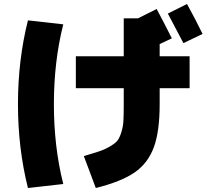

<svg xmlns="http://www.w3.org/2000/svg" viewBox="-20 -872 1040 962"><path d="M995 -702 899 -656Q845 -760 821 -804L917 -852Q963 -768 995 -702ZM297 -750Q250 -564 250 -350Q250 -136 297 50L120 70Q70 -129 70 -350Q70 -571 120 -770ZM930 -590V-430H780V-350Q780 -213 750.5 -133.5Q721 -54 654.5 -8Q588 38 460 70L400 -90Q451 -105 479 -114.5Q507 -124 533 -139.5Q559 -155 569.5 -169Q580 -183 588.5 -211Q597 -239 598.5 -268.5Q600 -298 600 -350V-430H360V-590H600V-780H671L765 -827Q806 -750 841 -680L780 -651V-590Z"/></svg>

Font: M PLUS 1p Black
Style: Regular
Weight: 900
Version: Version 1.061